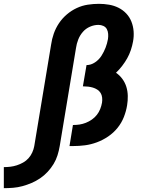

<svg xmlns="http://www.w3.org/2000/svg" viewBox="-156 -763 776 1003"><path d="M-136 220V110Q-119 110 -102 108Q-85 106 -68 100.5Q-51 95 -35 86Q-19 77 -7 63.5Q5 50 12.5 33.5Q20 17 23 0L111 -530Q115 -559 125 -587.5Q135 -616 152 -641.5Q169 -667 193 -687.5Q217 -708 245 -721Q273 -734 302.5 -738.5Q332 -743 361 -743Q387 -743 413.5 -738.5Q440 -734 463 -722.5Q486 -711 503.5 -692.5Q521 -674 530.5 -650Q540 -626 542 -599.5Q544 -573 539 -546Q535 -524 527.5 -501.5Q520 -479 508.5 -458.5Q497 -438 482 -418.5Q467 -399 450 -383Q469 -370 483 -351Q497 -332 504 -309.5Q511 -287 511.5 -262Q512 -237 508 -213Q503 -182 491 -151.5Q479 -121 458 -95Q437 -69 409 -50Q381 -31 350 -19.5Q319 -8 288 -4Q257 0 226 0H207L225 -110H226Q243 -110 259.5 -112.5Q276 -115 292.5 -121.5Q309 -128 324 -138.5Q339 -149 350 -163Q361 -177 367.5 -193.5Q374 -210 377 -227Q379 -240 377.5 -253.5Q376 -267 369.5 -277.5Q363 -288 352 -295Q341 -302 329 -305.5Q317 -309 304 -310.5Q291 -312 277 -312L296 -423Q319 -423 340 -437Q361 -451 374 -471.5Q387 -492 395.5 -514Q404 -536 408 -559Q410 -572 409 -586Q408 -600 402 -611Q396 -622 384 -627.5Q372 -633 358 -633Q336 -633 314 -623.5Q292 -614 276.5 -596Q261 -578 252.5 -556Q244 -534 241 -512L156 0Q152 24 144.5 48Q137 72 124 93.5Q111 115 93 134.5Q75 154 53.5 168.5Q32 183 8.5 193Q-15 203 -39 209.5Q-63 216 -87.5 218Q-112 220 -136 220Z"/></svg>

Font: Iosevka Curly XBdEx
Style: Italic
Weight: 800
Width: 7
Italic angle: -9°
Monospace: yes
Designer: Belleve Invis
Foundry: Belleve Invis
Version: Version 11.1.0; ttfautohint (v1.8.3)